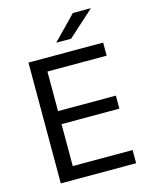

<svg xmlns="http://www.w3.org/2000/svg" viewBox="-122 -903 768 981"><g transform="rotate(-15 261.5 -412.5)"><path d="M157.5 0H75.6V-639H157.5ZM474.1 0H100.2V-69.7H474.1ZM463.4 -291.5H122.5V-360.4H463.4ZM470.8 -569.7H99.6V-639H470.8ZM239.9 -701.3 360.5 -825.1H454.4V-823.7L317.7 -700.4H239.9Z"/></g></svg>

Font: Anek Malayalam Medium
Style: Regular
Weight: 500
Designer: Maithili Shingre (Malayalam) & Yesha Goshar (Latin)
Foundry: Ek Type
Version: Version 1.003